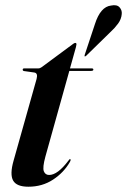

<svg xmlns="http://www.w3.org/2000/svg" viewBox="-20 -698 481 727"><path d="M109.5 -423.5 70.5 -429Q66 -430 66 -434.5Q66 -439 71.5 -439H124.5Q131.5 -439 137.5 -443.5L256.5 -531.5Q261 -535.5 265.5 -535.5Q269.5 -535.5 269.5 -530Q269.5 -527 267.5 -519.5L245 -439H327.5Q333.5 -439 333.5 -434.5Q333.5 -429.5 324.5 -429.5H242.5L152 -105.5Q140.5 -63.5 146 -49.5Q151.5 -35.5 166 -35.5Q198 -35.5 238.5 -89Q243 -96 245.5 -95.5Q250 -94.5 244.5 -84.5Q221.5 -44.5 180.8 -17.8Q140 9 87.5 9Q43 9 29.8 -14.2Q16.5 -37.5 31.5 -90L118.5 -399Q124.5 -421.5 109.5 -423.5ZM339.5 -607Q360.5 -672.5 400.5 -677Q422.5 -681.5 432.5 -670.5Q442.5 -659.5 441 -645Q439.5 -625.5 427 -608.5Q414.5 -591.5 398 -576.5L306 -486.5Q303.5 -484 300.5 -484.5Q299.5 -485.5 301 -491Z"/></svg>

Font: Fraunces 144pt S000 SemiBold
Style: Italic
Weight: 600
Italic angle: -16°
Version: Version 1.000; ttfautohint (v1.8.3)